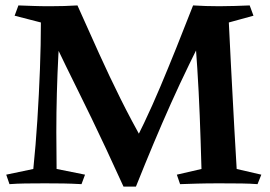

<svg xmlns="http://www.w3.org/2000/svg" viewBox="-20 -680 997 709"><path d="M693 -660 757 -600Q715 -517 679 -443Q643 -369 611 -297.5Q579 -226 547.5 -151Q516 -76 482 9L436 -4L449 -101Q514 -222 571.5 -358.5Q629 -495 693 -660ZM204 -595Q199 -543 195.5 -476Q192 -409 190 -336.5Q188 -264 188 -192Q188 -120 189 -56L294 -35L281 0Q244 -2 214.5 -2.5Q185 -3 146 -3Q103 -3 72.5 -2.5Q42 -2 15 0L3 -35L103 -56Q112 -143 118 -237.5Q124 -332 127.5 -424.5Q131 -517 131 -597L34 -622L48 -660Q78 -659 103.5 -658Q129 -657 165 -657Q219 -657 266 -660Q308 -566 346 -482Q384 -398 425 -315.5Q466 -233 516 -145L482 9H436Q400 -70 371.5 -131Q343 -192 318.5 -242.5Q294 -293 271 -339.5Q248 -386 223.5 -436Q199 -486 170 -547ZM902 -660 916 -622 825 -597Q829 -511 832.5 -446Q836 -381 839 -323.5Q842 -266 845.5 -202.5Q849 -139 854 -56L945 -35L931 0Q904 -2 872.5 -2.5Q841 -3 790 -3Q742 -3 708.5 -2Q675 -1 645 0L633 -35L724 -56Q721 -164 717.5 -253.5Q714 -343 708.5 -428Q703 -513 696 -608L693 -660Q739 -657 790 -657Q819 -657 848 -658Q877 -659 902 -660Z"/></svg>

Font: Ruwudu SemiBold
Style: Regular
Weight: 600
Designer: Becca Hirsbrunner Spalinger
Foundry: SIL International
Version: Version 3.000